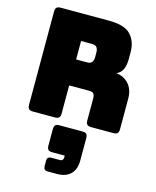

<svg xmlns="http://www.w3.org/2000/svg" viewBox="-152 -822 1047 1286"><g transform="rotate(15 371.5 -179.0)"><path d="M295 -540V-412H370Q396 -412 405 -425.5Q414 -439 414 -459V-493Q414 -513 405 -526.5Q396 -540 370 -540ZM259 0H105Q86 0 77.5 -8.5Q69 -17 69 -36V-684Q69 -703 77.5 -711.5Q86 -720 105 -720H438Q550 -720 592.5 -673.5Q635 -627 635 -553V-507Q635 -465 622.5 -435.5Q610 -406 579 -393Q633 -387 666.5 -349Q700 -311 700 -248V-36Q700 -17 691.5 -8.5Q683 0 664 0H509Q490 0 481.5 -8.5Q473 -17 473 -36V-189Q473 -211 464.5 -221.5Q456 -232 435 -232H295V-36Q295 -17 286.5 -8.5Q278 0 259 0ZM372 362H306Q290 362 283 354.5Q276 347 276 331V297Q276 281 283 274Q290 267 306 267H365Q376 267 382 260.5Q388 254 388 243V230H302Q281 230 273 221.5Q265 213 265 191V82Q265 60 273 51.5Q281 43 302 43H460Q481 43 489 51.5Q497 60 497 82V234Q497 298 463 330Q429 362 372 362Z"/></g></svg>

Font: Bungee
Style: Regular
Weight: 400
Designer: David Jonathan Ross
Foundry: David Jonathan Ross
Version: Version 1.001;PS 1.0;hotconv 1.0.72;makeotf.lib2.5.5900